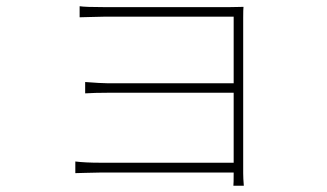

<svg xmlns="http://www.w3.org/2000/svg" viewBox="-20 -553 1040 611"><path d="M755.9 38.1H722.7Q723.6 30.3 723.6 -1V-3.9H298.8Q279.3 -3.9 252.4 -2.9Q225.6 -2 219.7 -2V-39.1Q251 -35.2 297.9 -35.2H723.6V-257.8H321.3Q282.2 -257.8 251 -255.9V-292Q301.8 -288.1 320.3 -288.1H723.6V-500H314.5Q306.6 -500 272.5 -499Q238.3 -498 233.4 -498V-533.2Q251 -530.3 314.5 -530.3H708Q720.7 -530.3 735.8 -530.8Q751 -531.2 754.9 -531.2Q753.9 -523.4 753.9 -497.1V-2Q753.9 14.6 755.9 38.1Z"/></svg>

Font: Gen Shin Gothic Monospace ExtraLight
Style: Regular
Weight: 200
Designer: [Source Han Sans]
Ryoko NISHIZUKA  (kana & ideographs); Paul D. Hunt (Latin, Greek & Cyrillic); Wenlong ZHANG  (bopomofo
Version: Version 1.002.20150607